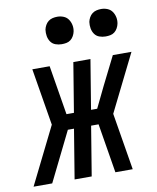

<svg xmlns="http://www.w3.org/2000/svg" viewBox="-115 -797 703 862"><g transform="rotate(-10 237.0 -366.5)"><path d="M420 0H341L304 -225H270L233 0H155L192 -225H164L53 0H-32L97 -260L54 -520H133L170 -295H204L241 -520H319L282 -295H310L356 -390L421 -520H506L377 -260ZM404 -608Q389 -608 375.5 -613Q362 -618 354 -629.5Q346 -641 343.5 -655.5Q341 -670 343 -685Q345 -695 350.5 -705Q356 -715 364.5 -721.5Q373 -728 383.5 -730.5Q394 -733 405 -733Q420 -733 433.5 -727.5Q447 -722 455 -710.5Q463 -699 466 -684.5Q469 -670 466 -655Q464 -645 458.5 -635Q453 -625 444.5 -618.5Q436 -612 425.5 -610Q415 -608 404 -608ZM204 -608Q189 -608 175.5 -613Q162 -618 154 -629.5Q146 -641 143.5 -655.5Q141 -670 143 -685Q145 -695 150.5 -705Q156 -715 164.5 -721.5Q173 -728 183.5 -730.5Q194 -733 205 -733Q220 -733 233.5 -727.5Q247 -722 255 -710.5Q263 -699 266 -684.5Q269 -670 266 -655Q264 -645 258.5 -635Q253 -625 244.5 -618.5Q236 -612 225.5 -610Q215 -608 204 -608Z"/></g></svg>

Font: Iosevka SS18
Style: Italic
Weight: 400
Italic angle: -9°
Monospace: yes
Designer: Belleve Invis
Foundry: Belleve Invis
Version: Version 25.1.1; ttfautohint (v1.8.4)